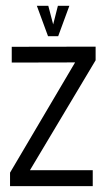

<svg xmlns="http://www.w3.org/2000/svg" viewBox="-20 -634 360 654"><path d="M295.9 0H14.2V-45.9L235.8 -421.4L20 -420.9V-474.6L305.7 -475.1V-428.7L82 -54.2H295.9ZM178.2 -510.7H143.6L105.5 -614.3H144.5L161.1 -550.8L177.2 -614.3H216.3Z"/></svg>

Font: Agdasima
Style: Regular
Weight: 400
Width: 3
Designer: The DocRepair Project, Patric King
Foundry: Google
Version: Version 2.002